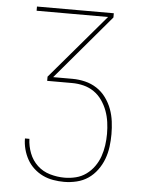

<svg xmlns="http://www.w3.org/2000/svg" viewBox="-53 -777 605 819"><g transform="rotate(5 250.0 -367.5)"><path d="M252 0Q229 0 205.5 -4Q182 -8 161 -18Q140 -28 122.5 -44Q105 -60 93.5 -80.5Q82 -101 76 -124Q70 -147 70 -170H89Q90 -139 101.5 -109Q113 -79 136 -57.5Q159 -36 190 -27Q221 -18 252 -18Q277 -18 301 -24Q325 -30 345 -44.5Q365 -59 379.5 -79.5Q394 -100 402 -123Q410 -146 413.5 -170.5Q417 -195 417 -220Q417 -245 413.5 -270Q410 -295 401.5 -318Q393 -341 378.5 -362Q364 -383 343.5 -397Q323 -411 299 -417Q275 -423 250 -423H143V-441L378 -717H72V-735H401V-717L167 -441H250Q277 -441 304 -434.5Q331 -428 354 -413Q377 -398 393.5 -375.5Q410 -353 419.5 -327.5Q429 -302 432.5 -274.5Q436 -247 436 -220Q436 -193 432.5 -166Q429 -139 419.5 -113.5Q410 -88 393.5 -65.5Q377 -43 355 -28Q333 -13 306 -6.5Q279 0 252 0Z"/></g></svg>

Font: Iosevka SS18 Thin
Style: Regular
Weight: 100
Monospace: yes
Designer: Belleve Invis
Foundry: Belleve Invis
Version: Version 25.1.1; ttfautohint (v1.8.4)